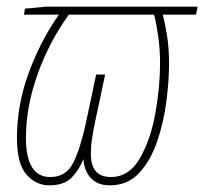

<svg xmlns="http://www.w3.org/2000/svg" viewBox="-20 -547 614 577"><path d="M128 10Q173 10 195.5 -13.5Q218 -37 231 -69Q232 -36 252 -13Q272 10 310 10Q364 10 398.5 -27.5Q433 -65 452.5 -122.5Q472 -180 480 -242.5Q488 -305 488 -355Q488 -402 482 -440Q476 -478 469 -503H569L574 -527H118L55 -521L52 -503H157Q102 -425 66.5 -328.5Q31 -232 31 -133Q31 -55 59.5 -22.5Q88 10 128 10ZM131 -15Q58 -15 58 -133Q58 -226 93 -324Q128 -422 187 -503H443Q450 -477 455.5 -438Q461 -399 461 -355Q461 -287 447 -207.5Q433 -128 400.5 -71.5Q368 -15 313 -15Q253 -15 253 -85Q253 -106 256 -127Q259 -148 266 -182L296 -323H269L238 -177Q222 -102 200.5 -58.5Q179 -15 131 -15Z"/></svg>

Font: Noto Sans UI SemiCondensed Thin
Style: Italic
Weight: 250
Width: 4
Italic angle: -12°
Designer: Monotype Design Team
Foundry: Monotype Imaging Inc.
Version: Version 1.901